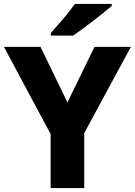

<svg xmlns="http://www.w3.org/2000/svg" viewBox="-20 -951 682 971"><path d="M321 -433 458 -714H642L406 -278V0H236V-273L0 -714H185ZM545 -921Q529 -907 504 -887Q479 -867 450.5 -845Q422 -823 395.5 -803.5Q369 -784 349 -771H237V-784Q253 -803 276 -828.5Q299 -854 321 -881.5Q343 -909 358 -931H545Z"/></svg>

Font: Noto Sans ExtraBold
Style: Regular
Weight: 800
Designer: Monotype Design Team
Foundry: Monotype Imaging Inc.
Version: Version 2.007